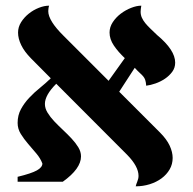

<svg xmlns="http://www.w3.org/2000/svg" viewBox="-20 -637 675 670"><path d="M538.1 -174.8Q561.5 -151.4 572 -128.9Q582.5 -106.4 582.5 -85.9Q582.5 -64 572 -45.9Q561.5 -27.8 543.7 -14.6Q525.9 -1.5 502.4 5.9Q479 13.2 453.6 13.2Q455.1 6.3 459.2 -3.7Q463.4 -13.7 463.4 -23.4Q463.4 -56.2 423.8 -96.7L176.3 -344.7Q136.7 -305.2 136.7 -274.4Q136.7 -258.8 146 -243.7Q155.3 -228.5 169.4 -213.6Q183.6 -198.7 199.7 -183.6Q215.8 -168.5 230 -153.3Q244.1 -138.2 253.4 -122.8Q262.7 -107.4 262.7 -91.3Q262.7 -48.3 199.2 -2.9H41.5V-20Q89.8 -31.7 108.9 -42.5Q127.9 -53.2 127.9 -66.4Q121.1 -84.5 106.9 -101.3Q92.8 -118.2 78.1 -135Q63.5 -151.9 52.5 -169.7Q41.5 -187.5 41.5 -208Q41.5 -234.9 53.2 -256.3Q64.9 -277.8 82.3 -296.1Q99.6 -314.5 119.9 -330.8Q140.1 -347.2 157.2 -363.8L88.4 -433.1Q64.9 -457 54 -479.7Q43 -502.4 43 -523.4Q43 -542.5 53.5 -559.3Q64 -576.2 80.1 -589.1Q96.2 -602.1 115.2 -609.6Q134.3 -617.2 151.4 -617.2Q149.9 -613.3 149.2 -607.9Q148.4 -602.5 148.4 -598.1Q148.4 -564.9 201.7 -512.2L358.9 -355L415.5 -434.1Q392.1 -456.1 377.2 -478.3Q362.3 -500.5 362.3 -523.4Q362.3 -542.5 373.5 -559.6Q384.8 -576.7 401.6 -589.4Q418.5 -602.1 437.7 -609.6Q457 -617.2 473.1 -617.2Q472.2 -611.3 471.4 -606Q470.7 -600.6 470.7 -596.2Q470.7 -585 475.1 -575.2Q479.5 -565.4 487.3 -555.9Q495.1 -546.4 505.6 -536.4Q516.1 -526.4 528.3 -514.6Q591.3 -462.4 591.3 -418.5Q591.3 -400.4 581.1 -386.5Q570.8 -372.6 555.7 -362.3Q540.5 -352.1 522.9 -345.9Q505.4 -339.8 490.2 -337.9Q489.3 -350.6 486.8 -357.9Q484.4 -365.2 479.5 -370.8Q474.6 -376.5 467.5 -382.8Q460.4 -389.2 450.2 -400.4L396 -316.9Z"/></svg>

Font: Cardo
Style: Bold
Weight: 700
Designer: David J. Perry
Foundry: David J. Perry
Version: Version 1.0011